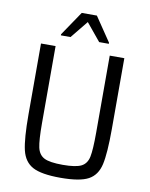

<svg xmlns="http://www.w3.org/2000/svg" viewBox="-96 -959 809 1037"><g transform="rotate(10 308.0 -440.5)"><path d="M79 0ZM536 -688V-300Q536 -166 522 -104.5Q508 -43 461 -17.5Q414 8 308 8Q203 8 155.5 -17.5Q108 -43 93.5 -104.5Q79 -166 79 -300V-688H159V-265Q159 -172 167.5 -133Q176 -94 206 -78.5Q236 -63 308 -63Q380 -63 410 -78.5Q440 -94 448 -133Q456 -172 456 -265V-688ZM177 -750V-756L267 -889H350L440 -756V-750H387L308 -846L230 -750Z"/></g></svg>

Font: Assailand
Style: Regular
Weight: 400
Designer: Hector Gatti with collaboration of the Omnibus-Type team
Foundry: Omnibus-Type
Version: Version 0.072;October 19, 2019;FontCreator 12.0.0.2547 64-bi